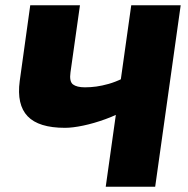

<svg xmlns="http://www.w3.org/2000/svg" viewBox="-20 -710 715 730"><path d="M284 -690 248 -435Q243 -400 257.5 -389Q272 -378 303 -378Q325 -378 346.5 -381Q368 -384 393 -391Q418 -398 447 -412L461 -294Q425 -273 381 -257Q337 -241 296.5 -232.5Q256 -224 227 -224Q127 -224 85 -268Q43 -312 55 -402L95 -690ZM667 -690 570 0H382L479 -690Z"/></svg>

Font: Exo 2 ExtraBold
Style: Italic
Weight: 800
Italic angle: -8°
Designer: Natanael Gama
Foundry: Natanael Gama
Version: Version 2.010